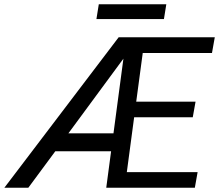

<svg xmlns="http://www.w3.org/2000/svg" viewBox="-81 -887 1034 907"><path d="M0 0ZM839.4 0H420.9L443.8 -172.4H180.2L52.7 0H-60.5L479.5 -710.9H933.6L920.4 -636.7H593.3L562.5 -406.7H842.8L829.6 -333H552.7L518.1 -73.7H852.5ZM242.2 -257.3H455.1L502 -609.9ZM693.4 -796.9H374.5L385.7 -866.7H704.6Z"/></svg>

Font: Roboto
Style: Italic
Weight: 400
Italic angle: -12°
Designer: Google
Version: Version 2.134; 2016; ttfautohint (v1.6)